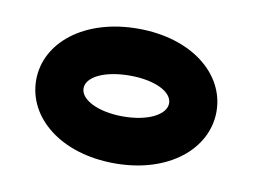

<svg xmlns="http://www.w3.org/2000/svg" viewBox="-46 -841 567 431"><g transform="rotate(10 237.5 -625.5)"><path d="M238 -672C295 -672 335 -652 335 -626C335 -600 295 -579 238 -579C181 -579 140 -600 140 -626C140 -652 180 -672 238 -672ZM238 -472C361 -472 443 -541 443 -626C443 -711 361 -779 238 -779C115 -779 32 -711 32 -626C32 -541 114 -472 238 -472Z"/></g></svg>

Font: Charger
Style: Hemi
Weight: 900
Designer: Jasper
Foundry: Cannot Into Space Fonts
Version: Version 0.99